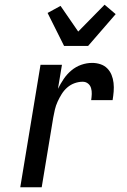

<svg xmlns="http://www.w3.org/2000/svg" viewBox="-20 -795 540 815"><path d="M66 0 152 -520H243L226 -418Q237 -440 250.5 -460Q264 -480 283 -496Q302 -512 325 -520Q348 -528 371 -528Q389 -528 406 -522.5Q423 -517 435 -505Q447 -493 453.5 -477Q460 -461 462 -443Q464 -425 462.5 -406.5Q461 -388 458 -370H367Q369 -383 369.5 -396Q370 -409 366.5 -421Q363 -433 353.5 -440.5Q344 -448 331 -448Q314 -448 297 -442Q280 -436 266 -424Q252 -412 242 -396Q232 -380 224.5 -363.5Q217 -347 213 -330Q209 -313 206 -296L157 0ZM252 -600 182 -740 237 -770 312 -661 424 -775 471 -735 354 -600Z"/></svg>

Font: Iosevka Term Curly Md Obl
Style: Regular
Weight: 500
Italic angle: -9°
Designer: Belleve Invis
Foundry: Belleve Invis
Version: Version 32.3.0